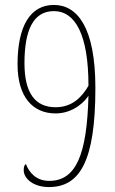

<svg xmlns="http://www.w3.org/2000/svg" viewBox="-20 -744 465 777"><path d="M178 13C302 13 366 -89 366 -388C366 -635 292 -724 198 -724C103 -724 51 -639 51 -484C51 -351 113 -285 205 -285C281 -285 328 -339 338 -357C332 -116 287 -12 179 -12C125 -12 97 -48 85 -80C79 -77 76 -70 76 -55C76 -22 114 13 178 13ZM205 -310C122 -310 79 -368 79 -488C79 -619 113 -699 198 -699C285 -699 338 -603 338 -397C312 -352 273 -310 205 -310Z"/></svg>

Font: Noto Serif Bengali ExtraCondensed Thin
Style: Regular
Weight: 100
Width: 2
Designer: Juan Bruce, Universal Thirst, Indian Type Foundry and the Monotype Design Team.
Foundry: Monotype Imaging Inc.
Version: Version 2.003